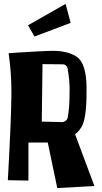

<svg xmlns="http://www.w3.org/2000/svg" viewBox="-20 -954 522 979"><path d="M155.8 -767.6 123 -825.2 314.5 -934.1 340.3 -837.4ZM334.5 -473.6Q334.5 -476.6 334.7 -483.9Q335 -491.2 335 -493.7Q335 -550.3 324.2 -607.4Q322.3 -615.2 315.7 -620.6Q309.1 -626 301.3 -626L196.8 -627L192.9 -334L296.9 -331.5H297.4Q307.1 -331.5 315.4 -338.6Q323.7 -345.7 325.7 -355.5Q334.5 -410.2 334.5 -465.8ZM362.8 -269.5 461.4 -5.4 272 4.9 223.6 -227.1H125V-33.2L20 -35.2Q37.1 -343.8 38.1 -469.2V-488.8Q38.1 -585.9 23.9 -682.6Q44.4 -684.1 76.2 -686.3Q107.9 -688.5 171.1 -691.9Q234.4 -695.3 255.9 -694.8Q328.1 -693.4 371.1 -664.6Q419.9 -632.3 421.4 -507.3Q422.9 -368.2 401.4 -317.9Q396.5 -305.7 385.3 -291.5Q374 -277.3 362.8 -269.5Z"/></svg>

Font: Some Time Later
Style: Regular
Weight: 400
Version: Version 003.300